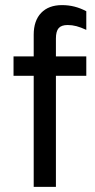

<svg xmlns="http://www.w3.org/2000/svg" viewBox="-20 -732 373 752"><path d="M112 0V-435H33V-511H112V-596Q112 -651 141.2 -681.5Q170.5 -712 223 -712Q248.5 -712 272 -706Q295.5 -700 318 -688V-615Q296.5 -625 279.5 -629.5Q262.5 -634 245 -634Q220.5 -634 209.8 -621.8Q199 -609.5 199 -581V-511H318V-435H199V0Z"/></svg>

Font: Overpass
Style: Regular
Weight: 400
Designer: Delve Withrington, Dave Bailey, Thomas Jockin
Foundry: Delve Fonts LLC
Version: Version 4.000